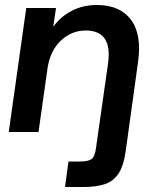

<svg xmlns="http://www.w3.org/2000/svg" viewBox="-20 -528 609 768"><path d="M240 220 254 118H300Q334 118 347 107.5Q360 97 364 64L412 -273Q431 -406 323 -406Q268 -406 225.5 -367.5Q183 -329 171 -261L134 0H15L85 -496H204L193 -421Q223 -462 267.5 -485Q312 -508 367 -508Q460 -508 504 -449Q548 -390 532 -279L483 75Q475 134 454.5 165.5Q434 197 399.5 208.5Q365 220 314 220Z"/></svg>

Font: Host Grotesk SemiBold
Style: Italic
Weight: 600
Italic angle: -8°
Designer: Doğukan Karapınar based on Poppins by Indian Type Foundry, Jonny Pinhorn
Foundry: Element Type
Version: Version 1.001; ttfautohint (v1.8.4.7-5d5b)